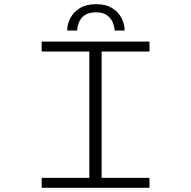

<svg xmlns="http://www.w3.org/2000/svg" viewBox="-20 -899 915 919"><path d="M179.5 0V-47.5H407.5V-652.5H179.5V-700H695.5V-652.5H466.5V-47.5H695.5V0ZM440 -879Q487 -879 517.2 -860Q547.5 -841 562 -812Q576.5 -783 576.5 -753H528.5Q528.5 -768 521 -788.5Q513.5 -809 494.2 -824.5Q475 -840 439 -840Q402.5 -840 383 -824.5Q363.5 -809 356.5 -788.5Q349.5 -768 349.5 -753H301.5Q301.5 -783 316.5 -812Q331.5 -841 362.2 -860Q393 -879 440 -879Z"/></svg>

Font: Trispace SemiExpanded ExtraLight
Style: Regular
Weight: 200
Width: 6
Designer: Tyler Finck
Foundry: Etcetera Type Company
Version: Version 1.210; ttfautohint (v1.8.3)